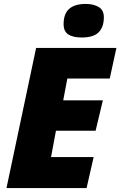

<svg xmlns="http://www.w3.org/2000/svg" viewBox="-20 -958 613 978"><path d="M164 -714H573L539 -558H323L302 -447H504L467 -292H265L240 -158H457L421 0H13ZM304 -835Q304 -888 332.5 -913Q361 -938 417 -938Q456 -938 482.5 -922.5Q509 -907 509 -870Q509 -821 483 -794Q457 -767 396 -767Q352 -767 328 -782.5Q304 -798 304 -835Z"/></svg>

Font: Noto Sans Display Black
Style: Italic
Weight: 900
Italic angle: -12°
Designer: Monotype Design team
Foundry: Monotype Imaging Inc.
Version: Version 1.000